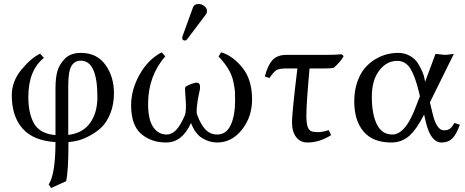

<svg xmlns="http://www.w3.org/2000/svg" viewBox="-20 -704 2328 962"><path d="M468 -218Q468 -400 385 -400Q354 -400 338 -373.5Q322 -347 322 -276V-28Q395 -37 431.5 -88Q468 -139 468 -218ZM323 8Q323 158 311 204L236 238L224 220Q258 168 258 8Q147 1 93 -60Q39 -121 39 -227Q39 -296 87 -354.5Q135 -413 181 -435L200 -414Q122 -352 122 -218Q122 -135 151 -84.5Q180 -34 258 -27V-260Q258 -316 268 -349Q278 -382 306 -411Q335 -439 385 -439Q465 -439 508 -379.5Q551 -320 551 -237Q551 -182 533.5 -137.5Q516 -93 490.5 -68Q465 -43 431.5 -25Q398 -7 372.5 -0.5Q347 6 323 8Z M975 -684Q991 -684 1004 -673.5Q1017 -663 1017 -649Q1017 -638 1011 -631L919 -509Q913 -501 907 -501Q893 -501 893 -514Q893 -518 895 -524L947 -667Q953 -684 975 -684ZM1243 -206Q1243 -118 1192 -54Q1141 10 1068 10Q1029 10 993 -12Q957 -34 937 -88Q893 10 812 10Q737 10 687 -33.5Q637 -77 637 -177Q637 -255 679.5 -330.5Q722 -406 790 -442L808 -422Q722 -322 722 -184Q722 -105 747.5 -67.5Q773 -30 815 -30Q841 -30 862.5 -52.5Q884 -75 907 -128Q911 -143 911.5 -161.5Q912 -180 910.5 -200Q909 -220 909 -224Q909 -229 908 -239Q907 -249 907 -256.5Q907 -264 909 -269Q919 -276 937.5 -283Q956 -290 966 -290Q987 -290 981 -253Q980 -248 976 -229.5Q972 -211 970 -198Q968 -185 966 -163.5Q964 -142 967 -131Q986 -79 1010 -54.5Q1034 -30 1068 -30Q1114 -30 1136 -77.5Q1158 -125 1158 -203Q1158 -231 1157 -246Q1156 -261 1149.5 -293.5Q1143 -326 1124 -358Q1105 -390 1075 -421L1088 -442Q1146 -425 1194.5 -365Q1243 -305 1243 -206Z M1531 -361Q1515 -185 1515 -126Q1515 -85 1522.5 -66Q1530 -47 1548 -44Q1562 -42 1573 -42Q1598 -42 1627 -52L1639 -27Q1581 10 1520 10Q1485 10 1464 -17Q1443 -44 1443 -92Q1443 -137 1470 -361H1414Q1379 -361 1365 -352.5Q1351 -344 1330 -313L1307 -321Q1321 -376 1345 -402.5Q1369 -429 1414 -429H1615Q1653 -429 1692 -432L1702 -423Q1687 -395 1652 -364Q1637 -361 1605 -361Z M2134 -191 2148 -133Q2168 -51 2204 -51Q2223 -51 2233.5 -58.5Q2244 -66 2257 -88L2284 -79Q2267 -31 2246.5 -10.5Q2226 10 2193 10Q2138 10 2114 -91L2105 -130Q2067 -55 2029.5 -22.5Q1992 10 1941 10Q1848 10 1801.5 -45Q1755 -100 1755 -196Q1755 -249 1769.5 -291.5Q1784 -334 1806.5 -361Q1829 -388 1858.5 -406Q1888 -424 1917 -431.5Q1946 -439 1975 -439Q2008 -439 2034 -424Q2060 -409 2073.5 -387.5Q2087 -366 2096 -345Q2105 -324 2107 -309L2110 -294L2162 -434Q2169 -434 2186 -431.5Q2203 -429 2210 -429Q2218 -429 2233 -431.5Q2248 -434 2254 -434ZM2084 -222 2079 -243Q2060 -322 2036 -360.5Q2012 -399 1970 -399Q1917 -399 1880 -350.5Q1843 -302 1843 -219Q1843 -133 1868 -81.5Q1893 -30 1946 -30Q2014 -30 2068 -181Z"/></svg>

Font: Libertinus Sans
Style: Regular
Weight: 400
Designer: Philipp H. Poll
Foundry: Khaled Hosny
Version: Version 6.1